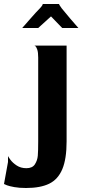

<svg xmlns="http://www.w3.org/2000/svg" viewBox="-70 -696 423 960"><path d="M263 11Q263 99 241.5 150Q220 201 176 222.5Q132 244 60 244Q26 244 1.5 239.5Q-23 235 -35 230.5Q-47 226 -50 224L-30 114V84Q-30 86 -18.5 102Q-7 118 13.5 131.5Q34 145 62 145Q92 145 104.5 125.5Q117 106 119 82.5Q121 59 121 11V-408Q121 -434 116.5 -447.5Q112 -461 106.5 -465.5Q101 -470 101 -468H263ZM322 -556H241L185 -614L121 -556H41Q51 -567 81 -601.5Q111 -636 130 -655Q139 -665 141.5 -669.5Q144 -674 144 -676H225Q225 -675 227.5 -670.5Q230 -666 238 -655Q248 -642 279.5 -605Q311 -568 322 -556Z"/></svg>

Font: Red Rose Bold
Style: Regular
Weight: 700
Designer: jaikishan Patel
Version: Version 1.000